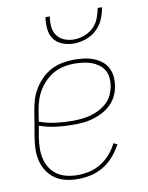

<svg xmlns="http://www.w3.org/2000/svg" viewBox="-84 -801 669 870"><g transform="rotate(-10 250.0 -366.0)"><path d="M205 8Q177 8 150 2Q123 -4 101.5 -18.5Q80 -33 65 -55Q50 -77 43.5 -103Q37 -129 37.5 -157Q38 -185 43 -213L63 -333Q67 -359 75 -384Q83 -409 97.5 -432Q112 -455 132 -474.5Q152 -494 176 -506Q200 -518 226.5 -523Q253 -528 278 -528Q301 -528 323 -525.5Q345 -523 365.5 -515.5Q386 -508 403.5 -495Q421 -482 431 -463.5Q441 -445 443.5 -423Q446 -401 442 -378Q439 -356 428.5 -334Q418 -312 400.5 -295Q383 -278 361 -266.5Q339 -255 316.5 -248.5Q294 -242 271 -240Q248 -238 225 -238Q185 -238 146 -243Q107 -248 71 -261L62 -210Q58 -185 57.5 -159.5Q57 -134 62.5 -110.5Q68 -87 81 -67Q94 -47 113.5 -34Q133 -21 157 -15.5Q181 -10 207 -10Q234 -10 262 -16.5Q290 -23 314.5 -38.5Q339 -54 358.5 -76.5Q378 -99 390 -124L407 -116Q392 -88 371 -63.5Q350 -39 323 -22.5Q296 -6 265.5 1Q235 8 205 8ZM225 -256Q246 -256 267 -258Q288 -260 308.5 -265.5Q329 -271 348.5 -281Q368 -291 384.5 -306Q401 -321 410 -340.5Q419 -360 423 -381Q426 -401 424 -420.5Q422 -440 412.5 -455.5Q403 -471 387.5 -482Q372 -493 354.5 -499Q337 -505 317.5 -507.5Q298 -510 278 -510Q255 -510 231.5 -505.5Q208 -501 186 -489.5Q164 -478 145.5 -460Q127 -442 114 -421Q101 -400 93.5 -377Q86 -354 82 -330L74 -279Q109 -266 147.5 -261Q186 -256 225 -256ZM293 -600Q266 -600 241 -609.5Q216 -619 201.5 -639Q187 -659 184.5 -686Q182 -713 186 -740H206Q202 -717 204 -693.5Q206 -670 218.5 -652.5Q231 -635 252 -626.5Q273 -618 296 -618Q319 -618 343 -626.5Q367 -635 385.5 -652.5Q404 -670 413 -693.5Q422 -717 426 -740H446Q442 -713 430.5 -686Q419 -659 397.5 -639Q376 -619 348 -609.5Q320 -600 293 -600Z"/></g></svg>

Font: Iosevka Term Curly Thin
Style: Italic
Weight: 100
Italic angle: -9°
Designer: Belleve Invis
Foundry: Belleve Invis
Version: Version 32.3.0